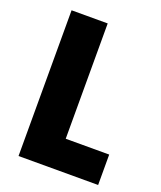

<svg xmlns="http://www.w3.org/2000/svg" viewBox="-133 -799 741 884"><g transform="rotate(20 237.0 -357.0)"><path d="M64 0V-714H241V-149H454V0Z"/></g></svg>

Font: Noto Sans Lao UI Cond Blk
Style: Regular
Weight: 900
Width: 3
Designer: Monotype Design Team
Foundry: Monotype Imaging Inc.
Version: Version 2.000; ttfautohint (v1.8.4.7-5d5b)